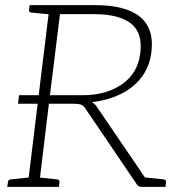

<svg xmlns="http://www.w3.org/2000/svg" viewBox="-20 -726 717 746"><path d="M50 -323 54 -356H152L147 -323ZM87 0 173 -706H351Q428 -706 479.5 -686Q531 -666 553.5 -625.5Q576 -585 568 -522Q561 -467 530 -426Q499 -385 449 -360.5Q399 -336 336 -329Q348 -324 357 -310L568 0H531Q516 0 510 -12L312 -304Q304 -316 294 -319.5Q284 -323 266 -323H170L131 0ZM174 -356H300Q393 -356 454.5 -399Q516 -442 525 -520Q535 -598 489 -634.5Q443 -671 347 -671H213ZM532 0 508 -42 540 -37ZM8 0 11 -18Q11 -23 14.5 -26Q18 -29 22 -29L99 -37L100 0ZM186 -706 177 -670 102 -677Q97 -678 94.5 -680.5Q92 -683 93 -688L95 -706ZM118 0 126 -37 202 -29Q206 -29 209 -26Q212 -23 211 -18L209 0ZM532 0 540 -37 616 -29Q620 -29 623 -26Q626 -23 625 -18L623 0Z"/></svg>

Font: Aleo ExtraLight
Style: Italic
Weight: 250
Italic angle: -7°
Designer: Alessio Laiso
Foundry: Alessio Laiso
Version: Version 2.001;gftools[0.9.29]